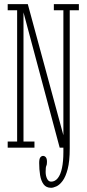

<svg xmlns="http://www.w3.org/2000/svg" viewBox="-20 -720 422 936"><path d="M229 195.5Q205 195.5 192.5 178.5Q180 161.5 175.5 133.8Q171 106 171 74.5Q171 54 176.8 47Q182.5 40 190 40Q197.5 40 203.2 46.5Q209 53 209 69Q209 83 205.8 88.8Q202.5 94.5 202.5 118Q202.5 137 209.5 151.2Q216.5 165.5 229 165.5Q248.5 165.5 262 148.2Q275.5 131 282.2 98.8Q289 66.5 289 22V-70H320V3.5Q320 66 310 104Q300 142 285.2 161.8Q270.5 181.5 255 188.5Q239.5 195.5 229 195.5ZM17.5 0V-30H63.5V-670H17.5V-700H115.5L290 -57H289V-670H242.5V-700H364.5V-670H320V0H271L93.5 -663.5H94.5V-30H148V0Z"/></svg>

Font: Imbue Thin
Style: Regular
Weight: 100
Designer: Tyler Finck
Foundry: Etcetera Type Company
Version: Version 1.102